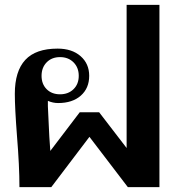

<svg xmlns="http://www.w3.org/2000/svg" viewBox="-20 -770 736 790"><path d="M50 -209Q41 -326 41 -384Q41 -477 84 -523.5Q127 -570 217 -570Q276 -570 311.5 -539Q347 -508 347 -458Q347 -407 312.5 -376.5Q278 -346 219 -346Q198 -346 177 -355V-333Q179 -281 181 -248Q182 -216 187 -149L308 -308H388L501 -161V-750H636V0H506L348 -207L191 0H60Q60 -87 50 -209ZM304 -458Q304 -492 282.5 -513.5Q261 -535 227 -535Q193 -535 172 -513.5Q151 -492 151 -458Q151 -424 172 -403Q193 -382 227 -382Q261 -382 282.5 -403Q304 -424 304 -458Z"/></svg>

Font: Fahkwang SemiBold
Style: Regular
Weight: 600
Designer: Suppakit Chalermlarp | Katatrad Co.,Ltd.
Foundry: Cadson Demak Co.,Ltd.
Version: Version 1.000; ttfautohint (v1.6)